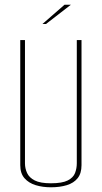

<svg xmlns="http://www.w3.org/2000/svg" viewBox="-20 -790 432 815"><path d="M196 5Q161 5 131.5 -4Q102 -13 84 -33.5Q66 -54 66 -89V-620H86V-97Q86 -75 95 -55.5Q104 -36 127.5 -24Q151 -12 196 -12Q244 -12 267.5 -24Q291 -36 298.5 -55.5Q306 -75 306 -97V-620H326V-89Q326 -54 309.5 -33.5Q293 -13 263.5 -4Q234 5 196 5ZM160 -688 254 -770H281L175 -688Z"/></svg>

Font: Smooch Sans Thin Thin
Style: Regular
Weight: 250
Version: Version 1.010